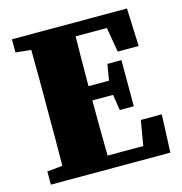

<svg xmlns="http://www.w3.org/2000/svg" viewBox="-99 -742 789 832"><g transform="rotate(-15 295.5 -326.0)"><path d="M28 -593V-652H544L551 -482H457L438 -593H298Q297 -538 296.5 -482Q296 -426 296 -370H388L400 -442H463V-235H400L389 -306H296Q296 -240 296.5 -179Q297 -118 298 -58H458L477 -170H571L564 0H28V-59L97 -66Q98 -126 98 -187.5Q98 -249 98 -310V-342Q98 -403 98 -464Q98 -525 97 -586Z"/></g></svg>

Font: Source Serif 4 Black
Style: Regular
Weight: 900
Designer: Frank Grießhammer
Foundry: Adobe
Version: Version 4.005;hotconv 1.1.0;makeotfexe 2.6.0